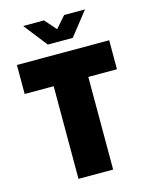

<svg xmlns="http://www.w3.org/2000/svg" viewBox="-129 -967 818 1049"><g transform="rotate(-15 279.5 -442.5)"><path d="M182 0V-524H18V-688H540V-524H378V0ZM106 -885H224L303 -795H259L338 -885H456L351 -752H210Z"/></g></svg>

Font: Archivo Condensed Black
Style: Regular
Weight: 900
Width: 3
Designer: Hector Gatti
Foundry: Omnibus-Type
Version: Version 2.001